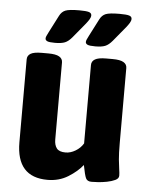

<svg xmlns="http://www.w3.org/2000/svg" viewBox="-52 -761 625 812"><g transform="rotate(5 260.0 -355.0)"><path d="M180 8Q48 8 48 -140V-492Q48 -508 62 -516.5Q76 -525 109 -525H137Q169 -525 183.5 -516.5Q198 -508 198 -492V-165Q198 -141 208.5 -127.5Q219 -114 246 -114Q267 -114 288 -126.5Q309 -139 321 -159V-492Q321 -508 335.5 -516.5Q350 -525 382 -525H410Q442 -525 456.5 -516.5Q471 -508 471 -492V-174Q471 -130 473.5 -104Q476 -78 478.5 -62.5Q481 -47 481 -36Q481 -24 466.5 -17Q452 -10 431.5 -6Q411 -2 392.5 -1Q374 0 366 0Q348 0 342 -13Q336 -26 328 -68Q306 -40 267.5 -16Q229 8 180 8ZM161 -572Q136 -572 128 -576Q120 -580 120 -587Q120 -592 122.5 -597.5Q125 -603 131 -615L168 -687Q177 -705 193 -711.5Q209 -718 252 -718Q281 -718 292.5 -714.5Q304 -711 304 -701Q304 -693 298.5 -684Q293 -675 285 -665L233 -602Q218 -584 203 -578Q188 -572 161 -572ZM332 -572Q307 -572 299 -576Q291 -580 291 -587Q291 -592 293.5 -597.5Q296 -603 302 -615L339 -687Q348 -705 364 -711.5Q380 -718 423 -718Q452 -718 463.5 -714.5Q475 -711 475 -701Q475 -693 469.5 -684Q464 -675 456 -665L404 -602Q389 -584 374 -578Q359 -572 332 -572Z"/></g></svg>

Font: Asap Semi Condensed
Style: Bold
Weight: 700
Width: 4
Designer: Pablo Cosgaya
Foundry: Omnibus-Type
Version: Version 3.001; ttfautohint (v1.8.4.7-5d5b)